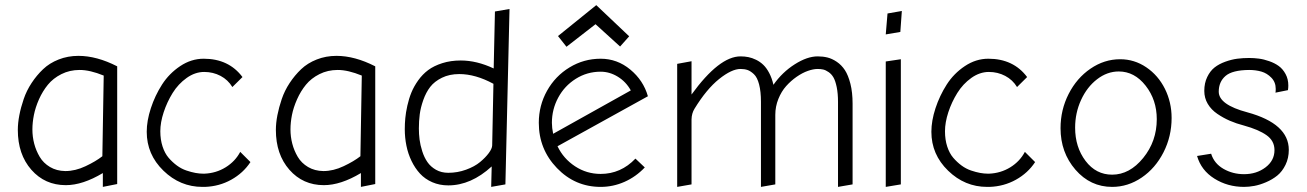

<svg xmlns="http://www.w3.org/2000/svg" viewBox="-20 -732 5119 752"><path d="M439 -472.2Q358.9 -513.2 287.1 -513.2Q245.6 -513.2 209.7 -499Q173.8 -484.9 148.7 -460.9Q123.5 -437 103.8 -407Q84 -377 72.8 -344Q61.5 -311 55.7 -280.5Q49.8 -250 49.8 -223.1Q49.8 -127.4 102.8 -67.1Q155.8 -6.8 237.8 -6.8Q303.7 -6.8 382.8 -54.2V0L439 -11.2ZM235.8 -62Q201.7 -62.5 175.8 -77.9Q149.9 -93.3 135.5 -117.7Q121.1 -142.1 114 -169.2Q106.9 -196.3 106.9 -225.1Q106.9 -252 112.8 -281.7Q118.7 -311.5 132.8 -343.3Q147 -375 167.5 -400.1Q188 -425.3 220.5 -441.7Q252.9 -458 292 -458Q332.5 -458 386.2 -436L380.9 -120.1Q355.5 -100.1 315.2 -81.1Q274.9 -62 235.8 -62Z M780.8 -51.8H775.9Q761.7 -51.8 745.6 -54.7Q729.5 -57.6 710 -64.2Q690.4 -70.8 672.9 -83.7Q655.3 -96.7 640.4 -114Q625.5 -131.3 616.7 -158.2Q607.9 -185.1 607.9 -217.8Q607.9 -252.4 621.1 -292.5Q634.3 -332.5 656.2 -367.9Q678.2 -403.3 711.2 -426.8Q744.1 -450.2 779.8 -450.2Q814.5 -450.2 843.8 -434.8Q873 -419.4 890.1 -391.1L929.7 -430.2Q876 -502 777.8 -502Q729 -502 685.8 -473.1Q642.6 -444.3 614.7 -400.9Q586.9 -357.4 570.8 -308.1Q554.7 -258.8 554.7 -215.8Q554.7 -127 620.1 -63.5Q685.5 0 772.9 0H782.7Q838.9 -2 885.7 -28.1Q932.6 -54.2 960.9 -97.2L920.9 -137.2Q901.4 -100.1 864 -76.9Q826.7 -53.7 780.8 -51.8Z M1449.7 -472.2Q1369.6 -513.2 1297.9 -513.2Q1256.3 -513.2 1220.5 -499Q1184.6 -484.9 1159.4 -460.9Q1134.3 -437 1114.5 -407Q1094.7 -377 1083.5 -344Q1072.3 -311 1066.4 -280.5Q1060.5 -250 1060.5 -223.1Q1060.5 -127.4 1113.5 -67.1Q1166.5 -6.8 1248.5 -6.8Q1314.5 -6.8 1393.6 -54.2V0L1449.7 -11.2ZM1246.6 -62Q1212.4 -62.5 1186.5 -77.9Q1160.6 -93.3 1146.2 -117.7Q1131.8 -142.1 1124.8 -169.2Q1117.7 -196.3 1117.7 -225.1Q1117.7 -252 1123.5 -281.7Q1129.4 -311.5 1143.6 -343.3Q1157.7 -375 1178.2 -400.1Q1198.7 -425.3 1231.2 -441.7Q1263.7 -458 1302.7 -458Q1343.3 -458 1397 -436L1391.6 -120.1Q1366.2 -100.1 1325.9 -81.1Q1285.6 -62 1246.6 -62Z M1918.5 -687 1913.6 -463.9Q1847.2 -495.1 1784.7 -495.1Q1745.1 -495.1 1712.2 -484.6Q1679.2 -474.1 1657 -457.5Q1634.8 -440.9 1617.9 -417.2Q1601.1 -393.6 1591.3 -369.6Q1581.5 -345.7 1575.4 -318.1Q1569.3 -290.5 1567.4 -269Q1565.4 -247.6 1565.4 -226.1Q1565.4 -192.9 1571.8 -161.4Q1578.1 -129.9 1591.8 -101.6Q1605.5 -73.2 1625 -52Q1644.5 -30.8 1673.1 -18.3Q1701.7 -5.9 1735.8 -5.9Q1824.7 -5.9 1905.8 -80.1L1903.8 0L1959.5 -9.8L1975.6 -696.8ZM1907.7 -162.1Q1907.2 -149.9 1894.3 -132.3Q1881.3 -114.7 1860.1 -97.2Q1838.9 -79.6 1805.4 -67.4Q1772 -55.2 1735.8 -55.2Q1708.5 -55.2 1687.5 -67.1Q1666.5 -79.1 1654.1 -97.2Q1641.6 -115.2 1633.8 -139.6Q1626 -164.1 1623.3 -185.5Q1620.6 -207 1620.6 -229Q1620.6 -257.8 1624 -284.2Q1627.4 -310.5 1637.9 -340.3Q1648.4 -370.1 1665 -391.6Q1681.6 -413.1 1710.9 -427.5Q1740.2 -441.9 1778.8 -441.9Q1842.3 -441.9 1912.6 -403.8Z M2198.7 -548.8 2312.5 -637.2 2408.7 -549.8 2444.3 -589.8 2315.4 -711.9 2165.5 -590.8ZM2332.5 0Q2381.3 0 2426 -19.8Q2470.7 -39.6 2505.4 -76.2L2468.8 -110.8Q2411.6 -50.8 2332.5 -50.8Q2277.8 -50.8 2232.4 -80.6Q2187 -110.4 2163.6 -159.2L2517.6 -355Q2500 -417 2448.7 -459.5Q2397.5 -502 2332.5 -502Q2266.6 -502 2210.7 -468Q2154.8 -434.1 2122.6 -376.5Q2090.3 -318.8 2090.3 -251Q2090.3 -147.5 2161.4 -73.7Q2232.4 0 2332.5 0ZM2332.5 -451.2Q2367.7 -451.2 2399.7 -431.6Q2431.6 -412.1 2450.7 -377.9L2146.5 -208Q2141.6 -231.4 2141.6 -251Q2141.6 -303.7 2166.3 -349.6Q2190.9 -395.5 2235.1 -423.3Q2279.3 -451.2 2332.5 -451.2Z M2700.2 -306.2Q2747.1 -382.8 2796.4 -422.4Q2845.7 -461.9 2880.4 -461.9Q2896 -461.9 2908 -457.8Q2919.9 -453.6 2932.9 -441.4Q2945.8 -429.2 2953.1 -401.6Q2960.4 -374 2960.4 -333V0L3016.6 -9.8V-282.2Q3016.6 -314.9 3028.6 -344.5Q3040.5 -374 3059.1 -394.8Q3077.6 -415.5 3100.1 -431.2Q3122.6 -446.8 3144 -454.3Q3165.5 -461.9 3182.6 -461.9Q3194.8 -461.9 3204.3 -459.7Q3213.9 -457.5 3225.3 -449.7Q3236.8 -441.9 3244.4 -428.7Q3252 -415.5 3257.1 -390.9Q3262.2 -366.2 3262.2 -333V0L3319.3 -9.8V-326.2Q3319.3 -370.1 3310.8 -403.8Q3302.2 -437.5 3289.1 -457.5Q3275.9 -477.5 3257.3 -490Q3238.8 -502.4 3220.9 -506.8Q3203.1 -511.2 3182.6 -511.2Q3141.6 -511.2 3092.8 -480.2Q3043.9 -449.2 3009.3 -399.9Q3003.4 -425.8 2992.9 -445.8Q2982.4 -465.8 2969.7 -478Q2957 -490.2 2941.4 -497.8Q2925.8 -505.4 2911.1 -508.3Q2896.5 -511.2 2880.4 -511.2Q2796.9 -511.2 2688.5 -361.8V-492.2L2632.3 -481.9V0L2688.5 -9.8V-264.2Q2689 -288.1 2700.2 -306.2Z M3512.2 -689 3456.1 -679.2 3449.2 -597.2 3506.3 -606.9ZM3449.2 -491.2V0L3508.3 -9.8V-500Z M3854 -51.8H3849.1Q3835 -51.8 3818.8 -54.7Q3802.7 -57.6 3783.2 -64.2Q3763.7 -70.8 3746.1 -83.7Q3728.5 -96.7 3713.6 -114Q3698.7 -131.3 3689.9 -158.2Q3681.2 -185.1 3681.2 -217.8Q3681.2 -252.4 3694.3 -292.5Q3707.5 -332.5 3729.5 -367.9Q3751.5 -403.3 3784.4 -426.8Q3817.4 -450.2 3853 -450.2Q3887.7 -450.2 3917 -434.8Q3946.3 -419.4 3963.4 -391.1L4002.9 -430.2Q3949.2 -502 3851.1 -502Q3802.2 -502 3759 -473.1Q3715.8 -444.3 3688 -400.9Q3660.2 -357.4 3644 -308.1Q3627.9 -258.8 3627.9 -215.8Q3627.9 -127 3693.4 -63.5Q3758.8 0 3846.2 0H3856Q3912.1 -2 3959 -28.1Q4005.9 -54.2 4034.2 -97.2L3994.1 -137.2Q3974.6 -100.1 3937.3 -76.9Q3899.9 -53.7 3854 -51.8Z M4335.9 0Q4397.9 0 4451.7 -36.6Q4505.4 -73.2 4537.1 -135.5Q4568.8 -197.8 4568.8 -270Q4568.8 -331.5 4542.5 -384.3Q4516.1 -437 4469.5 -468.5Q4422.9 -500 4367.2 -500Q4305.2 -500 4251.2 -463.1Q4197.3 -426.3 4165.5 -364Q4133.8 -301.8 4133.8 -230Q4133.8 -134.8 4192.1 -67.4Q4250.5 0 4335.9 0ZM4361.8 -452.1Q4423.3 -452.1 4467 -396.5Q4510.7 -340.8 4510.7 -265.1Q4510.7 -178.7 4457.5 -113.3Q4404.3 -47.9 4335.9 -47.9Q4272.5 -47.9 4231.7 -101.8Q4190.9 -155.8 4190.9 -231.9Q4190.9 -289.6 4214.1 -340.3Q4237.3 -391.1 4276.9 -421.6Q4316.4 -452.1 4361.8 -452.1Z M4872.6 -504.9Q4848.1 -504.9 4825.7 -502Q4803.2 -499 4778.8 -490.2Q4754.4 -481.4 4737.1 -467.8Q4719.7 -454.1 4708.3 -430.4Q4696.8 -406.7 4696.8 -376Q4696.8 -348.1 4710.4 -325.2Q4724.1 -302.2 4747.8 -286.1Q4771.5 -270 4796.9 -259Q4822.3 -248 4852.5 -240.2Q4909.2 -224.6 4940.4 -202.6Q4971.7 -180.7 4971.7 -144Q4971.7 -103 4936.5 -76.4Q4901.4 -49.8 4852.5 -49.8Q4808.1 -49.8 4771.7 -70.8Q4735.4 -91.8 4723.6 -129.9L4668.5 -121.1Q4684.6 -64.9 4736.3 -32.5Q4788.1 0 4852.5 0Q4871.6 0 4892.8 -3.9Q4914.1 -7.8 4938.7 -18.3Q4963.4 -28.8 4982.7 -44.4Q5002 -60.1 5014.9 -86.4Q5027.8 -112.8 5027.8 -145Q5027.8 -247.6 4865.7 -292Q4753.4 -321.8 4753.4 -373Q4753.4 -411.6 4780 -434.6Q4806.6 -457.5 4872.6 -458Q4897.9 -458 4920.2 -451.7Q4942.4 -445.3 4959.5 -427.7Q4976.6 -410.2 4976.6 -383.8Q4976.6 -374 4975.6 -369.1L5024.4 -378.9Q5025.9 -387.7 5025.9 -397Q5025.9 -422.4 5015.1 -442.1Q5004.4 -461.9 4988.5 -473.4Q4972.7 -484.9 4951.2 -492.4Q4929.7 -500 4910.6 -502.4Q4891.6 -504.9 4872.6 -504.9Z"/></svg>

Font: Comic Neue Angular
Style: Regular
Weight: 400
Designer: Craig Rozynski
Foundry: Craig Rozynski
Version: Version 2.003